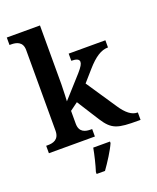

<svg xmlns="http://www.w3.org/2000/svg" viewBox="-175 -862 968 1185"><g transform="rotate(-20 309.5 -269.5)"><path d="M17 0H319V-49H310C276 -49 235 -57 235 -115V-199L287 -237L379 -92C433 -8 469 0 605 0H619V-49H616C580 -49 545 -76 510 -129L377 -327L442 -401C494 -460 537 -489 583 -489V-536H342V-489C375 -489 393 -481 393 -464C393 -451 385 -435 356 -402L231 -263C231 -263 235 -338 235 -374V-760H17V-711H28C61 -711 103 -702 103 -647V-117C103 -58 62 -49 28 -49H17ZM250 208V221H305C336 178 378 113 396 71V61H286C278 106 263 167 250 208Z"/></g></svg>

Font: Noto Serif Oriya SemiBold
Style: Regular
Weight: 600
Designer: David Williams
Foundry: Google LLC, David Williams
Version: Version 1.051